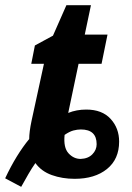

<svg xmlns="http://www.w3.org/2000/svg" viewBox="-74 -682 509 743"><path d="M176 -160Q195 -173 210 -177Q225 -181 239 -181Q300 -181 300 -124Q300 -102 283.5 -85Q267 -68 238 -67Q211 -67 191 -89Q171 -111 176 -160ZM63 -51Q86 -19 126.5 -4.5Q167 10 215 10Q293 10 340 -28Q387 -66 387 -134Q387 -186 354 -222Q321 -258 260 -258Q222 -258 190 -245L230 -435H319L342 -548H254L278 -662H183L131 -544L61 -506L47 -435H96L48 -214Q39 -171 39 -144Q15 -115 -8.5 -77Q-32 -39 -54 8L8 41Q23 14 36 -8.5Q49 -31 63 -51Z"/></svg>

Font: Noto Sans UI Condensed ExtraBold
Style: Italic
Weight: 800
Width: 3
Designer: Monotype Design Team
Foundry: Monotype Imaging Inc.
Version: 1.001